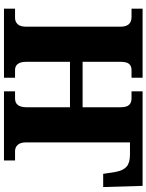

<svg xmlns="http://www.w3.org/2000/svg" viewBox="97 -852 754 989"><g transform="rotate(90 474.5 -357.0)"><path d="M24 -57H72Q92 -57 104.5 -71Q117 -85 117 -114V-600Q117 -657 67 -657H24V-714H380V-657H340Q320 -657 309 -644.5Q298 -632 298 -601V-405H532V-599Q532 -631 520.5 -644Q509 -657 486 -657H450V-714H937L943 -511H875L865 -575Q858 -614 838 -631.5Q818 -649 776 -649H713V-113Q713 -85 725.5 -71Q738 -57 758 -57H806V0H450V-57H487Q532 -57 532 -117V-340H298V-114Q298 -85 309 -71Q320 -57 340 -57H380V0H24Z"/></g></svg>

Font: Noto Serif ExtraBold
Style: Regular
Weight: 800
Designer: Monotype Design Team
Foundry: Monotype Imaging Inc.
Version: Version 1.001